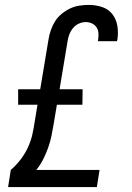

<svg xmlns="http://www.w3.org/2000/svg" viewBox="-20 -763 540 783"><path d="M13 0 24 -70Q46 -89 64 -112.5Q82 -136 94 -162Q106 -188 112 -215Q118 -242 122 -270L133 -336H54V-399H144L178 -603Q181 -622 187.5 -640.5Q194 -659 204.5 -676Q215 -693 231.5 -706.5Q248 -720 266 -728.5Q284 -737 303.5 -740Q323 -743 342 -743Q370 -743 396 -734.5Q422 -726 438 -705.5Q454 -685 458.5 -658Q463 -631 459 -603L457 -595H379L380 -599Q382 -613 381.5 -626.5Q381 -640 374 -651Q367 -662 355 -667.5Q343 -673 330 -673Q315 -673 301 -666.5Q287 -660 277 -647.5Q267 -635 262 -620.5Q257 -606 255 -592L223 -399H317L316 -336H212L199 -258Q195 -234 190 -209.5Q185 -185 176.5 -161Q168 -137 156.5 -114Q145 -91 128 -70H386L375 0Z"/></svg>

Font: Iosevka Curly Slab
Style: Italic
Weight: 400
Italic angle: -9°
Monospace: yes
Designer: Belleve Invis
Foundry: Belleve Invis
Version: Version 22.1.2; ttfautohint (v1.8.4)